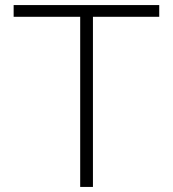

<svg xmlns="http://www.w3.org/2000/svg" viewBox="-20 -733 678 753"><path d="M294.5 0Q294.5 -60.5 294.5 -116.2Q294.5 -172 294.5 -237V-469Q294.5 -535 294.5 -590.8Q294.5 -646.5 294.5 -707L316 -667H236.5Q174 -667 125.8 -667Q77.5 -667 33.5 -667V-713H604.5V-667Q561 -667 512.8 -667Q464.5 -667 401.5 -667H322L344.5 -707Q344.5 -646.5 344.5 -590.8Q344.5 -535 344.5 -469V-237Q344.5 -172 344.5 -116.2Q344.5 -60.5 344.5 0Z"/></svg>

Font: Commissioner Thin ExtraLight
Style: Regular
Weight: 250
Version: Version 1.000